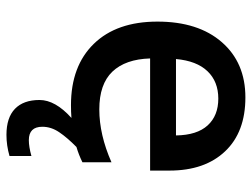

<svg xmlns="http://www.w3.org/2000/svg" viewBox="-116 -474 807 616"><g transform="rotate(90 288.0 -166.5)"><path d="M169.9 -327.1H415Q414.1 -394.5 382.8 -428.7Q351.6 -462.9 296.9 -462.9Q242.2 -462.9 209 -428.2Q175.8 -393.6 169.9 -327.1ZM301.3 110.8Q301.3 60.1 358.9 8.3Q339.4 9.8 317.9 9.8Q192.4 9.8 121.1 -63.5Q49.8 -136.7 49.8 -267.6Q49.8 -398.4 115.7 -474.1Q181.6 -549.8 293 -549.8Q404.3 -549.8 465.8 -484.9Q527.8 -419.9 527.8 -306.2V-244.1H168Q170.4 -165 210.4 -123Q250.5 -81.1 331.5 -81.1Q412.6 -81.1 501 -120.1V-26.9Q477.1 -15.1 452.1 -7.8Q421.9 22 404.8 47.4Q387.2 73.2 387.2 101.6Q387.2 145 430.2 145Q451.2 145 481 136.7V207Q447.3 216.8 413.1 216.8Q357.9 216.8 329.6 189.5Q301.3 162.1 301.3 110.8Z"/></g></svg>

Font: OpenSans-Semibold
Style: Regular
Weight: 600
Foundry: Ascender Corporation
Version: Version 1.10